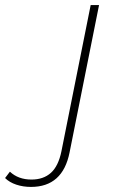

<svg xmlns="http://www.w3.org/2000/svg" viewBox="-190 -539 470 756"><path d="M-68 197Q-99 197 -126 188Q-153 179 -170 162L-151 137Q-118 168 -66 168Q-19 168 10.5 141.5Q40 115 52 56L167 -519H200L84 61Q57 197 -68 197Z"/></svg>

Font: Montserrat ExtraLight
Style: Italic
Weight: 200
Italic angle: -11.3°
Designer: Julieta Ulanovsky
Foundry: Julieta Ulanovsky
Version: Version 9.000; ttfautohint (v1.8.4.7-5d5b)